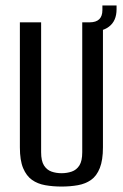

<svg xmlns="http://www.w3.org/2000/svg" viewBox="-20 -673 452 705"><path d="M206 12Q174 12 146 7Q118 2 97.5 -12.5Q77 -27 65 -55.5Q53 -84 53 -132V-591H131V-114Q131 -82 141.5 -65.5Q152 -49 169 -43Q186 -37 206 -37Q226 -37 243.5 -43Q261 -49 271.5 -65.5Q282 -82 282 -114V-591H358V-132Q358 -85 346.5 -56Q335 -27 314.5 -12.5Q294 2 266 7Q238 12 206 12ZM297 -555 295 -591H309Q356 -591 356 -636V-653H408V-639Q408 -596 380 -575Q352 -554 297 -555Z"/></svg>

Font: Alumni Sans Medium
Style: Regular
Weight: 500
Designer: Robert E. Leuschke
Foundry: Robert E. Leuschke
Version: Version 1.018